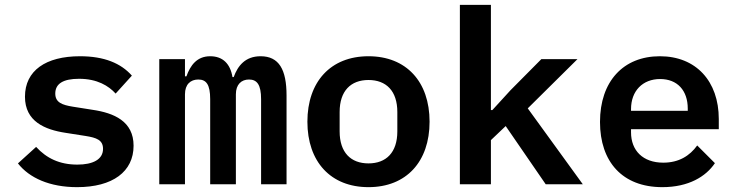

<svg xmlns="http://www.w3.org/2000/svg" viewBox="-20 -760 3040 792"><path d="M298 12C445 12 531 -52 531 -159C531 -260 450 -294 362 -307L280 -320C237 -327 208 -337 208 -374C208 -415 241 -435 306 -435C381 -435 428 -406 457 -374L524 -448C479 -499 410 -528 310 -528C169 -528 83 -469 83 -361C83 -259 165 -225 251 -212L334 -199C377 -192 405 -183 405 -146C405 -102 363 -81 299 -81C226 -81 172 -107 129 -154L54 -86C101 -26 185 12 298 12Z M743 0V-371C743 -412 766 -432 798 -432C831 -432 847 -411 847 -351V0H953V-371C953 -412 976 -432 1007 -432C1040 -432 1057 -411 1057 -351V0H1162V-366C1162 -473 1131 -528 1055 -528C992 -528 961 -489 944 -442H939C930 -497 899 -528 847 -528C792 -528 765 -490 749 -445H743V-516H637V0Z M1500 12C1656 12 1752 -93 1752 -258C1752 -423 1656 -528 1500 -528C1344 -528 1248 -423 1248 -258C1248 -93 1344 12 1500 12ZM1500 -86C1427 -86 1381 -131 1381 -218V-298C1381 -385 1427 -430 1500 -430C1573 -430 1619 -385 1619 -298V-218C1619 -131 1573 -86 1500 -86Z M1877 0H2005V-182L2066 -240L2231 0H2384L2157 -313L2362 -516H2213L2086 -388L2011 -306H2005V-740H1877Z M2712 12C2821 12 2892 -32 2929 -87L2856 -160C2825 -117 2780 -89 2716 -89C2632 -89 2583 -139 2583 -214V-227H2945V-269C2945 -425 2851 -528 2702 -528C2551 -528 2455 -424 2455 -257C2455 -93 2547 12 2712 12ZM2703 -434C2774 -434 2817 -387 2817 -312V-303H2583V-310C2583 -385 2631 -434 2703 -434Z"/></svg>

Font: IBM Mono SemiBold
Style: Regular
Weight: 600
Monospace: yes
Designer: Mike Abbink, Paul van der Laan, Pieter van Rosmalen
Foundry: Bold Monday
Version: Version 2.3